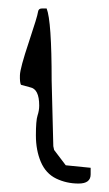

<svg xmlns="http://www.w3.org/2000/svg" viewBox="-20 -435 257 452"><path d="M101.6 -245.1 105.5 -90.8Q106.4 -85.9 107.4 -82L134.8 -45.9L193.4 -40V-24.4Q193.4 -2.9 165 -2.9Q136.7 -2.9 112.3 -14.6Q87.9 -26.4 76.2 -53.7Q64.5 -81.1 64.5 -116.2Q64.5 -151.4 68.4 -163.1Q72.3 -174.8 72.3 -186.5Q72.3 -225.6 50.8 -229.5L29.3 -235.4Q26.4 -241.2 26.9 -257.8Q27.3 -274.4 47.9 -335.9Q68.4 -397.5 69.3 -406.2Q70.3 -415 78.1 -415H89.8Q101.6 -385.7 101.6 -245.1Z"/></svg>

Font: Drukaatie burti
Style: Thin
Weight: 100
Version: Version 0.14